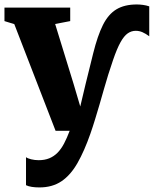

<svg xmlns="http://www.w3.org/2000/svg" viewBox="-22 -586 688 860"><path d="M154.5 253.5Q135 253.5 119.8 251Q104.5 248.5 94.5 243.5V118Q101.5 123.5 117.5 127.5Q133.5 131.5 151.5 131.5Q178 131.5 198.8 123Q219.5 114.5 235.8 98Q252 81.5 265 56.8Q278 32 290 0H227L42 -478L-2 -491.5V-552H292.5V-491.5L225 -478.5L307.5 -210.5L337.5 -109L361.5 -210L395.5 -347.5Q415 -426 439 -474Q463 -522 499.2 -544Q535.5 -566 590.5 -566Q604 -566 618.8 -564Q633.5 -562 646.5 -557.5V-423.5Q630.5 -435.5 616 -441.8Q601.5 -448 586 -448Q566.5 -448 550 -436.5Q533.5 -425 517.8 -396.8Q502 -368.5 484.5 -317.5Q473 -284.5 462.8 -251.5Q452.5 -218.5 443 -184.8Q433.5 -151 423.8 -117.8Q414 -84.5 404 -51.8Q394 -19 383 12.5Q356 90 325.2 144Q294.5 198 253.5 225.8Q212.5 253.5 154.5 253.5Z"/></svg>

Font: Merriweather 28pt Black
Style: Regular
Weight: 900
Version: Version 2.100